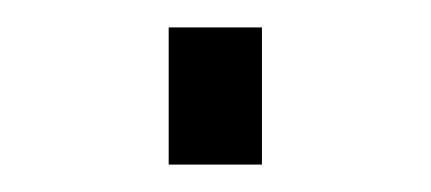

<svg xmlns="http://www.w3.org/2000/svg" viewBox="-20 -120 314 140"><path d="M171 0V-100H103V0Z"/></svg>

Font: Plus Jakarta Sans Light
Style: Regular
Weight: 300
Designer: Gumpita Rahayu
Foundry: Tokotype
Version: Version 2.071;gftools[0.9.30]